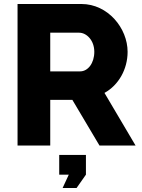

<svg xmlns="http://www.w3.org/2000/svg" viewBox="-20 -730 710 963"><path d="M68 0H232V-229H343L479 0H660L504 -264C575 -303 620 -383 620 -470C620 -588 522 -710 388 -710H68ZM232 -372V-566H377C414 -566 453 -528 453 -470C453 -413 421 -372 382 -372ZM294 213H364L411 146V47H277V146H325Z"/></svg>

Font: FIGSv2-sans-serif ExtraBold
Style: Regular
Weight: 800
Designer: Matt McInerney, Pablo Impallari, Rodrigo Fuenzalida,Mirko Velimirovic
Foundry: Matt McInerney, Pablo Impallari, Rodrigo Fuenzalida
Version: Version 4.021;hotconv 1.0.109;makeotfexe 2.5.65596